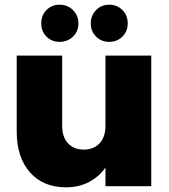

<svg xmlns="http://www.w3.org/2000/svg" viewBox="-20 -800 726 825"><path d="M629.9 -561V0H433.1V-80.1Q407.2 -42 363.5 -18.6Q319.8 4.9 263.2 4.9Q165.5 4.9 108.6 -59.6Q51.8 -124 51.8 -234.9V-561H247.1V-259.8Q247.1 -211.4 272.2 -184.3Q297.4 -157.2 339.8 -157.2Q382.8 -157.2 408 -184.3Q433.1 -211.4 433.1 -259.8V-561ZM235.8 -620.1Q202.1 -620.1 179.7 -642.8Q157.2 -665.5 157.2 -699.2Q157.2 -733.9 179.7 -756.8Q202.1 -779.8 235.8 -779.8Q270.5 -779.8 293.7 -756.6Q316.9 -733.4 316.9 -699.2Q316.9 -665.5 293.7 -642.8Q270.5 -620.1 235.8 -620.1ZM449.2 -620.1Q415.5 -620.1 392.8 -642.8Q370.1 -665.5 370.1 -699.2Q370.1 -733.4 392.8 -756.6Q415.5 -779.8 449.2 -779.8Q483.4 -779.8 506.1 -756.8Q528.8 -733.9 528.8 -699.2Q528.8 -665.5 506.1 -642.8Q483.4 -620.1 449.2 -620.1Z"/></svg>

Font: Poppins ExtraBold
Style: Regular
Weight: 800
Designer: Ninad Kale (Devanagari), Jonny Pinhorn (Latin)
Foundry: Indian Type Foundry
Version: Version 3.200;PS 1.000;hotconv 16.6.54;makeotf.lib2.5.65590